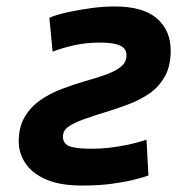

<svg xmlns="http://www.w3.org/2000/svg" viewBox="-20 -560 600 595"><path d="M234 15Q166 15 122.5 -4Q79 -23 58.5 -54.5Q38 -86 38 -121Q38 -166 56.5 -197.5Q75 -229 105.5 -250Q136 -271 172 -284.5Q208 -298 242 -308Q278 -318 307.5 -328.5Q337 -339 354.5 -353Q372 -367 372 -388Q372 -401 365 -409.5Q358 -418 340 -423Q322 -428 290 -428Q245 -428 208.5 -419.5Q172 -411 143 -400L133 -505Q157 -515 191.5 -522.5Q226 -530 263.5 -535Q301 -540 335 -540Q423 -540 466 -503Q509 -466 509 -403Q509 -355 490.5 -322.5Q472 -290 442.5 -270Q413 -250 380 -237.5Q347 -225 318 -216Q272 -202 240 -190.5Q208 -179 191.5 -167Q175 -155 175 -137Q175 -115 195 -107Q215 -99 265 -99Q294 -99 322 -102.5Q350 -106 378.5 -112Q407 -118 434 -127L440 -16Q423 -10 395 -3Q367 4 327 9.5Q287 15 234 15Z"/></svg>

Font: Ubuntu Sans Mono
Style: Bold Italic
Weight: 700
Italic angle: -13.5°
Monospace: yes
Designer: Dalton Maag Ltd
Foundry: Dalton Maag Ltd
Version: Version 1.006